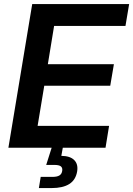

<svg xmlns="http://www.w3.org/2000/svg" viewBox="-20 -748 674 972"><path d="M22.5 0 143.1 -727.5H633.8L615.2 -616.7H253.9L222.2 -422.9H556.6L538.1 -314H204.1L170.4 -110.8H532.2L514.2 0ZM176.8 204.1 186 147.5H245.1Q268.6 147.5 280.5 140.4Q292.5 133.3 294.9 117.2Q297.4 101.6 288.1 94.2Q278.8 86.9 254.9 86.9H213.9L248.5 -22H301.8L297.9 0L290.5 41Q335 41.5 355.7 62.3Q376.5 83 370.6 119.6Q363.3 163.1 330.8 183.6Q298.3 204.1 241.2 204.1Z"/></svg>

Font: Inter 24pt SemiBold
Style: Italic
Weight: 600
Italic angle: -9.3988°
Designer: Rasmus Andersson
Foundry: rsms
Version: Version 4.001;git-66647c0bb